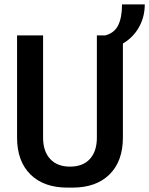

<svg xmlns="http://www.w3.org/2000/svg" viewBox="-20 -848 682 878"><path d="M289 10Q180 10 119 -50.5Q58 -111 58 -219V-686H177V-219Q177 -156 209.5 -121Q242 -86 300 -86Q359 -86 391 -121Q423 -156 423 -219V-686H542V-219Q542 -111 481 -50.5Q420 10 311 10ZM461 -621V-686Q503 -697 520.5 -732.5Q538 -768 538 -828H642Q642 -776 620 -732Q598 -688 557.5 -659Q517 -630 461 -621Z"/></svg>

Font: Chivo Mono Medium
Style: Regular
Weight: 500
Monospace: yes
Designer: Hector Gatti
Foundry: Omnibus-Type
Version: Version 1.008